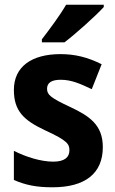

<svg xmlns="http://www.w3.org/2000/svg" viewBox="-20 -786 490 816"><path d="M421 -756V-766H261C235 -721 191 -662 158 -619V-606H254C304 -644 387 -719 421 -756ZM417 -161C417 -255 360 -293 279 -331C193 -371 180 -384 180 -409C180 -434 199 -447 238 -447C285 -447 323 -429 370 -407L412 -513C352 -543 298 -556 237 -556C115 -556 39 -503 39 -404C39 -315 80 -275 172 -232C268 -188 275 -173 275 -147C275 -118 255 -99 206 -99C154 -99 90 -119 39 -145V-21C90 1 136 10 203 10C341 10 417 -48 417 -161Z"/></svg>

Font: Noto Sans Kannada SemiCondensed
Style: Bold
Weight: 700
Width: 4
Designer: Jelle Bosma - Monotype Design Team
Foundry: Monotype Imaging Inc.
Version: Version 2.005